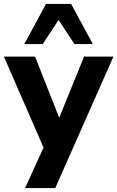

<svg xmlns="http://www.w3.org/2000/svg" viewBox="-32 -780 599 980"><path d="M96 180 204 -57V5L-12 -491H147L286 -139H254L397 -491H547L250 180ZM92 -555 203 -760H331L442 -555H348L267 -678L186 -555Z"/></svg>

Font: Nunito Sans 12pt ExtraBold
Style: Regular
Weight: 800
Designer: Vernon Adams
Foundry: Vernon Adams
Version: Version 3.101;gftools[0.9.27]